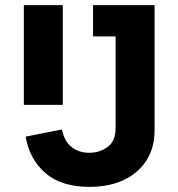

<svg xmlns="http://www.w3.org/2000/svg" viewBox="-20 -718 696 749"><path d="M330 11Q219 11 157 -43Q95 -97 80 -185L222 -213Q230 -169 258 -145.5Q286 -122 329 -122Q368 -122 399.5 -144.5Q431 -167 431 -219V-576H343V-698H583V-210Q583 -142 551.5 -92.5Q520 -43 463 -16Q406 11 330 11ZM73 -309V-698H225V-309Z"/></svg>

Font: IBM Plex Sans Var
Style: Regular
Weight: 400
Designer: Mike Abbink, Paul van der Laan, Pieter van Rosmalen
Foundry: Bold Monday
Version: Version 3.000